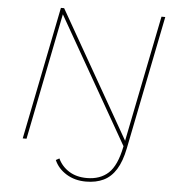

<svg xmlns="http://www.w3.org/2000/svg" viewBox="-59 -756 934 1008"><g transform="rotate(5 408.0 -251.5)"><path d="M81 0 221 -700H238L624 -23L614 -1L228 -678L236 -677L101 0ZM431 197Q372 197 327.5 169.5Q283 142 264 98L282 88Q301 129 340 153.5Q379 178 434 178Q504 178 547.5 138Q591 98 611 -2L751 -700H771L630 4Q616 74 589.5 116.5Q563 159 523.5 178Q484 197 431 197Z"/></g></svg>

Font: Montserrat Thin Thin
Style: Italic
Weight: 250
Italic angle: -11.3°
Version: Version 9.000